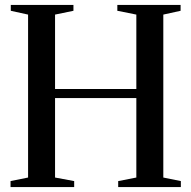

<svg xmlns="http://www.w3.org/2000/svg" viewBox="-20 -763 780 783"><path d="M94.5 -39V-703.5L24 -719V-743H279.5V-719L204.5 -703.5V-400H536V-703.5L458.5 -719V-743H716.5V-719L646 -703.5V-39L717.5 -24.5V0H462V-24.5L536 -39V-363H204.5V-39L282.5 -24.5V0H23V-24.5Z"/></svg>

Font: Merriweather 120pt
Style: Regular
Weight: 400
Version: Version 2.100